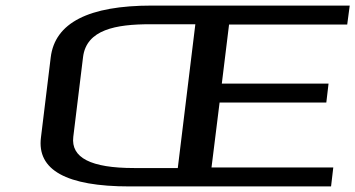

<svg xmlns="http://www.w3.org/2000/svg" viewBox="-20 -669 1275 689"><path d="M519 -582H681L618 -66H461C306 -66 234 -103 243 -178L278 -464C290 -563 396 -582 519 -582ZM1168 0 1176 -68H739L768 -301H1151L1159 -369H776L802 -581H1226L1235 -649H525C298 -649 177 -587 162 -463L127 -176C112 -59 218 0 445 0Z"/></svg>

Font: Gamestation Extended
Style: Italic
Weight: 400
Width: 7
Designer: Jonas Hecksher
Foundry: Jonas Hecksher, Playtypeª, e-types AS
Version: Version 1.003